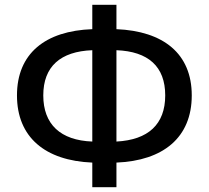

<svg xmlns="http://www.w3.org/2000/svg" viewBox="-20 -770 874 803"><path d="M467 -750H366V-648C169 -641 51 -546 51 -371C51 -196 169 -98 366 -90V13H467V-90C663 -98 782 -195 782 -371C782 -546 663 -640 467 -648ZM467 -560C600 -555 671 -492 671 -371C671 -250 600 -185 467 -178ZM366 -178C233 -183 161 -250 161 -371C161 -492 233 -555 366 -560Z"/></svg>

Font: Spoqa Han Sans Neo Medium
Style: Regular
Weight: 500
Designer: [Spoqa Han Sans Neo] Dong-huui Kim  Younghwa Kang  Yujin Lee  [Noto Sans] Ryoko NISHIZUKA  (kana & ideographs); Paul D. 
Foundry: Spoqa (http://www.spoqa-han-sans.com)
Version: Version 1.000